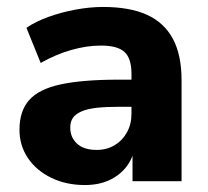

<svg xmlns="http://www.w3.org/2000/svg" viewBox="-20 -521 597 552"><path d="M224 11Q170 11 127 -10Q84 -31 60 -67Q36 -103 36 -148Q36 -202 64 -233.5Q92 -265 155 -278.5Q218 -292 322 -292H375V-214H323Q284 -214 257.5 -211Q231 -208 214 -200.5Q197 -193 189.5 -182Q182 -171 182 -154Q182 -126 201.5 -108Q221 -90 258 -90Q287 -90 309.5 -103.5Q332 -117 345 -140.5Q358 -164 358 -194V-309Q358 -353 338 -371.5Q318 -390 270 -390Q230 -390 185.5 -377.5Q141 -365 97 -340L56 -441Q82 -459 119.5 -472.5Q157 -486 198 -493.5Q239 -501 276 -501Q353 -501 402.5 -478.5Q452 -456 477 -409.5Q502 -363 502 -290V0H361V-99H368Q362 -65 342.5 -40.5Q323 -16 293 -2.5Q263 11 224 11Z"/></svg>

Font: Nunito Sans 12pt ExtraLight 12pt ExtraBold
Style: Regular
Weight: 800
Version: Version 3.101;gftools[0.9.27]